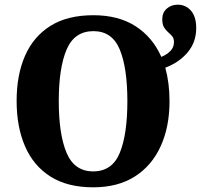

<svg xmlns="http://www.w3.org/2000/svg" viewBox="-20 -790 858 820"><path d="M378 10Q268 10 195.5 -36Q123 -82 87 -165Q51 -248 51 -359Q51 -470 87 -552Q123 -634 195.5 -679.5Q268 -725 379 -725Q486 -725 559 -678Q632 -631 669 -547Q693 -557 708 -572.5Q723 -588 723 -611Q723 -626 715.5 -635Q708 -644 698 -652.5Q688 -661 680.5 -673.5Q673 -686 673 -708Q673 -736 692 -753Q711 -770 739 -770Q773 -770 795.5 -744.5Q818 -719 818 -670Q818 -610 781.5 -566.5Q745 -523 686 -501Q704 -435 704 -358Q704 -248 666 -165Q628 -82 555.5 -36Q483 10 378 10ZM378 -58Q459 -58 491.5 -137Q524 -216 524 -358Q524 -500 491.5 -578.5Q459 -657 379 -657Q298 -657 264.5 -578.5Q231 -500 231 -358Q231 -216 264.5 -137Q298 -58 378 -58Z"/></svg>

Font: Noto Serif SemiCondensed ExtraBold
Style: Regular
Weight: 800
Width: 4
Designer: Monotype Design Team
Foundry: Monotype Imaging Inc.
Version: Version 2.015